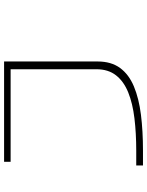

<svg xmlns="http://www.w3.org/2000/svg" viewBox="90 -630 720 940"><g transform="rotate(-90 450.0 -160.0)"><path d="M110 180V147H182Q268 147 340.8 138.2Q413.5 129.5 467.5 107.8Q521.5 86 551.2 48Q581 10 581 -48V-468H128V-500H619V-42Q619 24.5 587.2 67.8Q555.5 111 497 135.5Q438.5 160 358.5 170Q278.5 180 182 180Z"/></g></svg>

Font: Trispace Expanded Thin
Style: Regular
Weight: 100
Width: 7
Designer: Tyler Finck
Foundry: Etcetera Type Company
Version: Version 1.210; ttfautohint (v1.8.3)